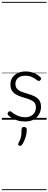

<svg xmlns="http://www.w3.org/2000/svg" viewBox="-20 -1287 521 2064"><path d="M249 19Q203 19 167 7.5Q131 -4 105 -20.5Q79 -37 67 -50Q60 -58 61.5 -65.5Q63 -73 70 -83Q78 -91 85.5 -91.5Q93 -92 101 -85Q133 -59 170 -43Q207 -27 252 -27Q287 -27 312.5 -40.5Q338 -54 352 -78Q366 -102 366 -133Q366 -169 346 -188.5Q326 -208 295 -219Q264 -230 229.5 -240Q195 -250 163.5 -265Q132 -280 112 -307Q92 -334 92 -380Q92 -420 112 -451Q132 -482 169 -500.5Q206 -519 256 -519Q293 -519 324 -509.5Q355 -500 378.5 -485Q402 -470 417 -454Q424 -446 422 -439Q420 -432 413 -424Q407 -417 398.5 -417Q390 -417 382 -423Q350 -447 321 -460Q292 -473 253 -473Q201 -473 173.5 -449Q146 -425 146 -385Q146 -350 165.5 -330Q185 -310 216.5 -298.5Q248 -287 283.5 -277Q319 -267 350 -252Q381 -237 401 -210.5Q421 -184 421 -138Q421 -100 402.5 -63.5Q384 -27 346.5 -4Q309 19 249 19ZM187 278Q176 274 175 267.5Q174 261 180 248Q193 223 200 203Q207 183 209.5 160Q212 137 212 102Q212 91 218 84.5Q224 78 238 78Q253 78 260.5 86Q268 94 268 106Q268 133 262 161Q256 189 245 215.5Q234 242 219 266Q212 276 205 279.5Q198 283 187 278ZM0 747H481V757H0ZM0 -20H481V0H0ZM0 -505H481V-500H0ZM0 -1267H481V-1257H0Z"/></svg>

Font: Playwrite VN Guides
Style: Regular
Weight: 400
Designer: Veronika Burian, José Scaglione
Foundry: TypeTogether
Version: Version 1.003